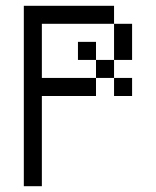

<svg xmlns="http://www.w3.org/2000/svg" viewBox="-20 -645 540 665"><path d="M437.5 -312.5V-375H375V-312.5ZM62.5 -625Q62.5 -625 62.5 0H125V-312.5H312.5V-375H125V-562.5H375Q375 -562.5 375 -437.5H312.5V-375H375V-437.5H437.5Q437.5 -437.5 437.5 -562.5H375V-625ZM312.5 -437.5V-500H250V-437.5Z"/></svg>

Font: UnifontExMono
Style: Regular
Weight: 500
Version: Version 15.0.06